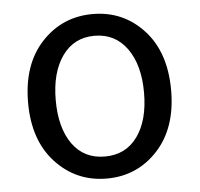

<svg xmlns="http://www.w3.org/2000/svg" viewBox="-45 -604 688 662"><g transform="rotate(-5 298.5 -272.5)"><path d="M50.8 -271.5Q50.8 -403.3 122.1 -480Q193.4 -556.6 298.8 -556.6Q404.3 -556.6 475.1 -480Q545.9 -403.3 545.9 -271.5Q545.9 -140.6 475.1 -64Q404.3 12.7 298.8 12.7Q193.4 12.7 122.1 -64Q50.8 -140.6 50.8 -271.5ZM186.5 -119.6Q226.6 -63.5 298.8 -63.5Q371.1 -63.5 411.6 -119.6Q452.1 -175.8 452.1 -271.5Q452.1 -367.2 411.1 -424.3Q370.1 -481.4 298.8 -481.4Q227.5 -481.4 187 -424.3Q146.5 -367.2 146.5 -271.5Q146.5 -175.8 186.5 -119.6Z"/></g></svg>

Font: irohakakuC Regular
Style: Regular
Weight: 400
Designer: [Source Han Sans]
Ryoko NISHIZUKA Ë•øÂ°öÊ∂ºÂ≠ê (kana & ideographs); Paul D. Hunt (Latin, Greek & Cyrillic); Wenlong ZHAN
Version: Version 1.001.20160904